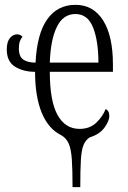

<svg xmlns="http://www.w3.org/2000/svg" viewBox="-20 -564 528 794"><path d="M280 210Q280 137 277 94.5Q274 52 264 29.5Q254 7 233 -5Q180 -31 152.5 -98Q125 -165 125 -267Q77 -267 42.5 -288Q8 -309 8 -360Q8 -391 21 -406.5Q34 -422 50 -422Q64 -422 73 -412Q66 -404 62 -392.5Q58 -381 58 -364Q58 -330 76.5 -317.5Q95 -305 127 -305Q133 -425 175.5 -484.5Q218 -544 292 -544Q366 -544 406.5 -479.5Q447 -415 447 -298V-267H186Q186 -146 218 -88.5Q250 -31 309 -31Q351 -31 377.5 -56Q404 -81 417 -113Q424 -110 428 -103Q432 -96 432 -85Q432 -63 411.5 -35.5Q391 -8 351 4Q334 15 325.5 35.5Q317 56 314.5 97Q312 138 312 210ZM387 -305Q387 -394 365 -450Q343 -506 292 -506Q241 -506 215 -452.5Q189 -399 186 -305Z"/></svg>

Font: Noto Serif ExtraCondensed Light
Style: Regular
Weight: 300
Width: 2
Designer: Monotype Design Team
Foundry: Monotype Imaging Inc.
Version: Version 2.014; ttfautohint (v1.8.4.7-5d5b)